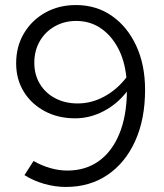

<svg xmlns="http://www.w3.org/2000/svg" viewBox="-20 -731 652 761"><path d="M281 -711Q362 -711 423.5 -668Q485 -625 520 -549.5Q555 -474 555 -375Q555 -259 516 -172.5Q477 -86 406.5 -38Q336 10 241 10Q198 10 154.5 -2.5Q111 -15 77 -37L113 -93Q144 -75 178.5 -65Q213 -55 247 -55Q319 -55 371.5 -92.5Q424 -130 453 -200.5Q482 -271 483 -368Q444 -318 390 -290Q336 -262 278 -262Q210 -262 157 -290.5Q104 -319 74 -368Q44 -417 44 -480Q44 -547 75 -599Q106 -651 159.5 -681Q213 -711 281 -711ZM288 -321Q343 -321 393.5 -348.5Q444 -376 481 -424Q474 -492 447 -542Q420 -592 378 -620Q336 -648 282 -648Q235 -648 197 -626.5Q159 -605 137.5 -567.5Q116 -530 116 -482Q116 -435 138 -398.5Q160 -362 199 -341.5Q238 -321 288 -321Z"/></svg>

Font: Red Hat Display
Style: Regular
Weight: 300
Designer: Pentagram, MCKL
Foundry: Pentagram, MCKL
Version: Version 1.023